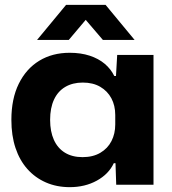

<svg xmlns="http://www.w3.org/2000/svg" viewBox="-20 -763 710 793"><path d="M268 10Q214 10 169.5 -9.5Q125 -29 93 -65Q61 -101 44 -152Q27 -203 27 -268Q27 -355 57.5 -417Q88 -479 142 -512Q196 -545 268 -545Q314 -545 350.5 -533Q387 -521 412.5 -499.5Q438 -478 452 -449H459L464 -536H614V0H460L457 -89H450Q429 -44 380 -17Q331 10 268 10ZM321 -114Q364 -114 394.5 -132Q425 -150 440.5 -180.5Q456 -211 456 -249V-288Q456 -327 440 -357Q424 -387 394 -404.5Q364 -422 322 -422Q280 -422 249.5 -404Q219 -386 203 -351.5Q187 -317 187 -268Q187 -220 202.5 -185.5Q218 -151 248 -132.5Q278 -114 321 -114ZM133 -598 253 -743H416L536 -598H405L334 -681L264 -598Z"/></svg>

Font: Mona Sans SemiExpanded
Style: Bold
Weight: 700
Width: 6
Designer: Deni Anggara
Foundry: GitHub
Version: Version 2.000